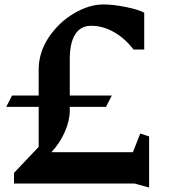

<svg xmlns="http://www.w3.org/2000/svg" viewBox="-20 -826 761 864"><path d="M651 18 586 0H43V-48L154 -165V-345H8L34 -396H154V-512Q154 -590 199 -657.5Q244 -725 312.5 -765.5Q381 -806 445 -806Q489 -806 546 -794.5Q603 -783 629 -769V-603H581Q543 -653 493 -681.5Q443 -710 390 -710Q343 -710 318.5 -671.5Q294 -633 294 -560V-396H483L457 -345H294V-329Q294 -283 271.5 -232Q249 -181 211 -141H578L611 -225L651 -212Z"/></svg>

Font: Inknut Antiqua SemiBold
Style: Regular
Weight: 600
Designer: Claus Eggers Sørensen
Foundry: Claus Eggers Sørensen
Version: Version 1.003; ttfautohint (v1.8.2) -l 8 -r 50 -G 200 -x 14 